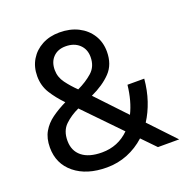

<svg xmlns="http://www.w3.org/2000/svg" viewBox="-120 -772 873 893"><g transform="rotate(-20 316.0 -325.0)"><path d="M266.5 -658Q319 -658 359 -637.8Q399 -617.5 421.8 -581.5Q444.5 -545.5 444.5 -499Q444.5 -435.5 407.5 -396.8Q370.5 -358 308.5 -329.5L444.5 -185.5Q473 -243 481.5 -321H564.5Q559.5 -264 543 -215Q526.5 -166 501 -126.5L620.5 0H515.5L451 -66.5Q412 -31 363.8 -11.5Q315.5 8 261 8Q162 8 102.2 -40.5Q42.5 -89 42.5 -169.5Q42.5 -215 60.8 -246.8Q79 -278.5 110.5 -301.2Q142 -324 182 -343.5Q147.5 -379 124 -416.5Q100.5 -454 100.5 -501.5Q100.5 -547.5 121.8 -582.8Q143 -618 180.5 -638Q218 -658 266.5 -658ZM187 -501Q187 -465.5 208.8 -436Q230.5 -406.5 259 -379Q302.5 -399.5 333.5 -427Q364.5 -454.5 364.5 -501.5Q364.5 -540 339 -563.8Q313.5 -587.5 271.5 -587.5Q233 -587.5 210 -564Q187 -540.5 187 -501ZM130 -171.5Q130 -121.5 164.5 -93.5Q199 -65.5 263.5 -65.5Q343 -65.5 398.5 -120.5L229 -295.5Q188.5 -277 159.2 -249Q130 -221 130 -171.5Z"/></g></svg>

Font: Overused Grotesk
Style: Regular
Weight: 450
Version: Version 0.004